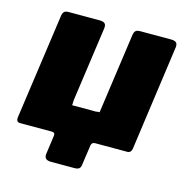

<svg xmlns="http://www.w3.org/2000/svg" viewBox="-99 -624 825 849"><g transform="rotate(15 313.5 -200.0)"><path d="M208 130Q175 130 179 101L191 15Q193 0 177 0H32Q13 0 16 -23L84 -505Q86 -518 92 -524Q98 -530 113 -530H254Q271 -530 278 -523.5Q285 -517 283 -501L236 -167Q234 -154 234.5 -145Q235 -136 232 -136H328Q342 -135 350 -137Q358 -139 359 -136L411 -505Q413 -518 419 -524Q425 -530 440 -530H581Q598 -530 605 -523.5Q612 -517 610 -501L543 -20Q540 0 522 0H376Q360 0 358 15L345 105Q344 118 337.5 124Q331 130 315 130Z"/></g></svg>

Font: Libre Franklin Black
Style: Italic
Weight: 900
Italic angle: -8°
Designer: Pablo Impallari, Rodrigo Fuenzalida, Nhung Nguyen
Foundry: Impallari Type
Version: Version 3.000